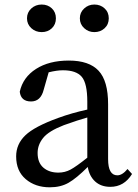

<svg xmlns="http://www.w3.org/2000/svg" viewBox="-20 -796 598 830"><path d="M387.7 -657.2Q362.3 -657.2 343.8 -674.3Q325.2 -691.4 325.2 -716.8Q325.2 -742.2 343.8 -759.3Q362.3 -776.4 387.7 -776.4Q414.1 -776.4 432.1 -759.8Q450.2 -743.2 450.2 -716.8Q450.2 -690.4 432.1 -673.8Q414.1 -657.2 387.7 -657.2ZM204.1 -673.8Q186.5 -657.2 160.2 -657.2Q133.8 -657.2 115.2 -674.3Q96.7 -691.4 96.7 -716.8Q96.7 -742.2 115.2 -759.3Q133.8 -776.4 160.2 -776.4Q186.5 -776.4 204.1 -759.8Q221.7 -743.2 221.7 -716.8Q221.7 -690.4 204.1 -673.8ZM357.4 -114.3V-288.1Q318.4 -277.3 255.9 -254.9Q190.4 -229.5 166.5 -199.7Q142.6 -169.9 142.6 -134.8Q142.6 -92.8 167.5 -71.3Q192.4 -49.8 232.4 -49.8Q260.7 -49.8 285.2 -63Q309.6 -76.2 357.4 -114.3ZM531.2 -65.4 550.8 -43.9Q516.6 11.7 457 11.7Q417 11.7 391.6 -11.2Q366.2 -34.2 359.4 -74.2Q310.5 -25.4 276.4 -5.9Q242.2 13.7 195.3 13.7Q132.8 13.7 91.3 -21.5Q49.8 -56.6 49.8 -120.1Q49.8 -172.9 89.4 -210.9Q128.9 -249 231.4 -286.1Q290 -307.6 357.4 -322.3V-356.4Q357.4 -435.5 333.5 -463.9Q309.6 -492.2 252 -492.2Q225.6 -492.2 190.4 -483.4L168.9 -408.2Q156.2 -357.4 114.3 -357.4Q70.3 -357.4 65.4 -399.4Q79.1 -461.9 135.7 -498Q192.4 -534.2 277.3 -534.2Q365.2 -534.2 406.2 -490.2Q447.3 -446.3 447.3 -345.7V-108.4Q447.3 -38.1 487.3 -38.1Q508.8 -38.1 531.2 -65.4Z"/></svg>

Font: GenYoMin TW TTF Medium
Style: Regular
Weight: 500
Version: Version 1.300